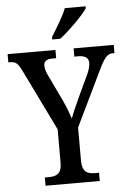

<svg xmlns="http://www.w3.org/2000/svg" viewBox="-63 -976 688 1020"><g transform="rotate(-5 281.0 -465.5)"><path d="M241 -784V-771H284C336 -811 411 -886 433 -921V-931H322C305 -886 269 -830 241 -784ZM138 0H427V-44H404C367 -44 337 -54 337 -117V-293L482 -593C511 -653 528 -670 554 -670H564V-714H350V-670H370C405 -670 426 -659 426 -629C426 -614 420 -591 408 -566L355 -453C336 -411 318 -372 308 -343C298 -374 285 -409 266 -449L202 -583C194 -598 187 -620 187 -636C187 -655 198 -670 231 -670H253V-714H-2V-670H9C40 -670 51 -656 70 -617L228 -293V-113C228 -54 197 -44 158 -44H138Z"/></g></svg>

Font: Noto Serif Devanagari Condensed Medium
Style: Regular
Weight: 500
Width: 3
Designer: Universal Thirst, Indian Type Foundry and the Monotype Design Team
Foundry: Monotype Imaging Inc.
Version: Version 2.004